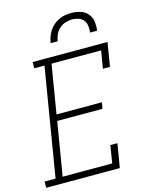

<svg xmlns="http://www.w3.org/2000/svg" viewBox="-145 -1042 882 1129"><g transform="rotate(-15 296.5 -477.5)"><path d="M-7 0V-38H60L169 -697H107V-735H563L539 -590H496L514 -697H212L163 -401H439L433 -363H157L103 -38H405L422 -145H465L441 0ZM238 -815Q241 -834 247.5 -852.5Q254 -871 265 -888Q276 -905 292 -918.5Q308 -932 326.5 -940.5Q345 -949 364 -952Q383 -955 402 -955Q430 -955 456.5 -946.5Q483 -938 500 -918.5Q517 -899 521 -871Q525 -843 521 -815H478Q481 -835 478.5 -855Q476 -875 464.5 -889.5Q453 -904 434.5 -910.5Q416 -917 396 -917Q375 -917 354.5 -910.5Q334 -904 318 -889.5Q302 -875 293 -855.5Q284 -836 281 -815Z"/></g></svg>

Font: Iosevka Etoile XLtObl
Style: Regular
Weight: 200
Italic angle: -9°
Designer: Belleve Invis
Foundry: Belleve Invis
Version: Version 15.5.2; ttfautohint (v1.8.4)